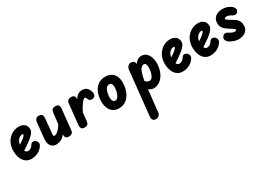

<svg xmlns="http://www.w3.org/2000/svg" viewBox="13 -1608 4365 3129"><g transform="rotate(-30 2196.0 -44.0)"><path d="M240.5 10Q184 10 144.5 -16.5Q105 -43 81.5 -86.8Q58 -130.5 49.5 -182.8Q41 -235 46.5 -286Q56 -372 97.2 -431Q138.5 -490 197 -520.5Q255.5 -551 316 -551Q363.5 -551 396.2 -533.8Q429 -516.5 446 -487.5Q463 -458.5 463 -422.5Q463 -398 450 -373Q437 -348 407.2 -318.5Q377.5 -289 327 -251.8Q276.5 -214.5 201.5 -166Q207.5 -155.5 215 -147.2Q222.5 -139 232.2 -134Q242 -129 253.5 -129Q281 -129 306.5 -144.5Q332 -160 345.5 -185Q359.5 -211.5 383 -220Q406.5 -228.5 437 -211Q462 -196.5 471.2 -168.5Q480.5 -140.5 466.5 -115Q434.5 -56.5 373.5 -23.2Q312.5 10 240.5 10ZM188.5 -285Q220.5 -304 245 -321.5Q269.5 -339 286.5 -354Q303.5 -369 312.2 -381Q321 -393 321 -400.5Q321 -406 318.2 -409.8Q315.5 -413.5 305.5 -413.5Q283 -413.5 258.5 -399.8Q234 -386 215 -358.2Q196 -330.5 189 -288Z M711.5 10Q643.5 10 608.2 -37.8Q573 -85.5 582.5 -179L613 -469.5Q615.5 -495 632 -518Q648.5 -541 689.5 -541Q734 -541 749.2 -517Q764.5 -493 761.5 -460.5L733.5 -169.5Q731 -142.5 736.8 -136Q742.5 -129.5 755 -129.5Q764 -129.5 784.2 -138.8Q804.5 -148 833.5 -176.2Q862.5 -204.5 897.5 -261L921.5 -471Q923.5 -487.5 930 -503.5Q936.5 -519.5 953.2 -530.2Q970 -541 1002.5 -541Q1044.5 -541 1060.2 -517Q1076 -493 1072.5 -460.5L1031 -65Q1027.5 -31 1005 -15.5Q982.5 0 946.5 0Q909.5 0 893 -20.5Q876.5 -41 880 -74L881 -83Q838 -29.5 794.8 -9.8Q751.5 10 711.5 10Z M1243 0Q1202 0 1186.5 -24.2Q1171 -48.5 1174.5 -80.5L1216 -476Q1219.5 -509 1242.5 -525Q1265.5 -541 1302 -541Q1339 -541 1354.8 -520.5Q1370.5 -500 1368 -467L1367.5 -461Q1396.5 -506 1431 -528.5Q1465.5 -551 1510 -551Q1569.5 -551 1601.5 -517Q1633.5 -483 1644 -435.5Q1652.5 -399 1642.5 -376Q1632.5 -353 1606 -343Q1575 -333.5 1547.2 -344.8Q1519.5 -356 1510 -394Q1506.5 -408 1500.2 -413.2Q1494 -418.5 1485 -418.5Q1472.5 -418.5 1453.2 -401.2Q1434 -384 1406.2 -343Q1378.5 -302 1340.5 -230L1324 -69Q1322.5 -53.5 1316 -37.5Q1309.5 -21.5 1292.8 -10.8Q1276 0 1243 0Z M1889 10Q1837 10 1797.2 -10.5Q1757.5 -31 1731.8 -69Q1706 -107 1695.5 -159.8Q1685 -212.5 1691.5 -277Q1700.5 -363.5 1733.8 -424.8Q1767 -486 1820.2 -518.5Q1873.5 -551 1942.5 -551Q1996.5 -551 2037.5 -532.5Q2078.5 -514 2104.8 -479Q2131 -444 2141.5 -393.5Q2152 -343 2145.5 -278.5Q2138.5 -213.5 2117.8 -160.5Q2097 -107.5 2063.8 -69.2Q2030.5 -31 1986.5 -10.5Q1942.5 10 1889 10ZM1842.5 -262.5Q1838.5 -234 1840 -209.8Q1841.5 -185.5 1848.2 -167.5Q1855 -149.5 1866.8 -139.5Q1878.5 -129.5 1894.5 -129.5Q1920.5 -129.5 1940.5 -150.2Q1960.5 -171 1973.8 -208Q1987 -245 1993 -292.5Q1997 -321.5 1995.2 -343.8Q1993.5 -366 1986.8 -381.2Q1980 -396.5 1968.5 -404.2Q1957 -412 1941 -412Q1903 -412 1876.8 -373.5Q1850.5 -335 1842.5 -262.5Z M2322 463Q2281 463 2264.5 438.8Q2248 414.5 2251.5 381L2339 -452.5Q2343 -491 2366.5 -516Q2390 -541 2423.5 -541Q2456.5 -541 2476.2 -523.8Q2496 -506.5 2496 -474V-472Q2510 -492 2527.5 -510Q2545 -528 2567.8 -539.5Q2590.5 -551 2619.5 -551Q2669.5 -551 2703.5 -527Q2737.5 -503 2757.2 -463.2Q2777 -423.5 2783.8 -375.2Q2790.5 -327 2785 -278.5Q2775.5 -189.5 2740.5 -124.8Q2705.5 -60 2653.8 -25Q2602 10 2541.5 10Q2521 10 2496.8 2Q2472.5 -6 2449 -25L2404 389Q2400.5 420 2378.2 441.5Q2356 463 2322 463ZM2465.5 -169Q2489 -144 2508.2 -136.8Q2527.5 -129.5 2543 -129.5Q2567 -129.5 2585.5 -149Q2604 -168.5 2616.8 -204.8Q2629.5 -241 2635.5 -292.5Q2639 -319.5 2637.8 -341.5Q2636.5 -363.5 2630.8 -379.2Q2625 -395 2615.2 -403.5Q2605.5 -412 2591 -412Q2572.5 -412 2555 -400.5Q2537.5 -389 2521.8 -361.8Q2506 -334.5 2492 -288.2Q2478 -242 2466 -172Z M3087.5 10Q3031 10 2991.5 -16.5Q2952 -43 2928.5 -86.8Q2905 -130.5 2896.5 -182.8Q2888 -235 2893.5 -286Q2903 -372 2944.2 -431Q2985.5 -490 3044 -520.5Q3102.5 -551 3163 -551Q3210.5 -551 3243.2 -533.8Q3276 -516.5 3293 -487.5Q3310 -458.5 3310 -422.5Q3310 -398 3297 -373Q3284 -348 3254.2 -318.5Q3224.5 -289 3174 -251.8Q3123.5 -214.5 3048.5 -166Q3054.5 -155.5 3062 -147.2Q3069.5 -139 3079.2 -134Q3089 -129 3100.5 -129Q3128 -129 3153.5 -144.5Q3179 -160 3192.5 -185Q3206.5 -211.5 3230 -220Q3253.5 -228.5 3284 -211Q3309 -196.5 3318.2 -168.5Q3327.5 -140.5 3313.5 -115Q3281.5 -56.5 3220.5 -23.2Q3159.5 10 3087.5 10ZM3035.5 -285Q3067.5 -304 3092 -321.5Q3116.5 -339 3133.5 -354Q3150.5 -369 3159.2 -381Q3168 -393 3168 -400.5Q3168 -406 3165.2 -409.8Q3162.5 -413.5 3152.5 -413.5Q3130 -413.5 3105.5 -399.8Q3081 -386 3062 -358.2Q3043 -330.5 3036 -288Z M3611.5 10Q3555 10 3515.5 -16.5Q3476 -43 3452.5 -86.8Q3429 -130.5 3420.5 -182.8Q3412 -235 3417.5 -286Q3427 -372 3468.2 -431Q3509.5 -490 3568 -520.5Q3626.5 -551 3687 -551Q3734.5 -551 3767.2 -533.8Q3800 -516.5 3817 -487.5Q3834 -458.5 3834 -422.5Q3834 -398 3821 -373Q3808 -348 3778.2 -318.5Q3748.5 -289 3698 -251.8Q3647.5 -214.5 3572.5 -166Q3578.5 -155.5 3586 -147.2Q3593.5 -139 3603.2 -134Q3613 -129 3624.5 -129Q3652 -129 3677.5 -144.5Q3703 -160 3716.5 -185Q3730.5 -211.5 3754 -220Q3777.5 -228.5 3808 -211Q3833 -196.5 3842.2 -168.5Q3851.5 -140.5 3837.5 -115Q3805.5 -56.5 3744.5 -23.2Q3683.5 10 3611.5 10ZM3559.5 -285Q3591.5 -304 3616 -321.5Q3640.5 -339 3657.5 -354Q3674.5 -369 3683.2 -381Q3692 -393 3692 -400.5Q3692 -406 3689.2 -409.8Q3686.5 -413.5 3676.5 -413.5Q3654 -413.5 3629.5 -399.8Q3605 -386 3586 -358.2Q3567 -330.5 3560 -288Z M4144 10Q4109 10 4075.8 1.2Q4042.5 -7.5 4016 -19.5Q3989.5 -31.5 3974.5 -42Q3944.5 -64.5 3932 -93.8Q3919.5 -123 3941 -154Q3962.5 -184.5 3990.2 -186.2Q4018 -188 4046.5 -166Q4059 -156.5 4088.5 -143Q4118 -129.5 4146.5 -129.5Q4158 -129.5 4166.5 -133.8Q4175 -138 4175 -147.5Q4175 -153 4171.5 -159Q4168 -165 4153.8 -175.8Q4139.5 -186.5 4106 -206Q4024.5 -254 3993.8 -296Q3963 -338 3963 -391Q3963 -463 4012.8 -507Q4062.5 -551 4150.5 -551Q4181.5 -551 4219 -542.5Q4256.5 -534 4294.5 -509.5Q4334.5 -482 4346.5 -450.8Q4358.5 -419.5 4339 -391Q4321.5 -366 4292 -364.5Q4262.5 -363 4227 -387.5Q4208.5 -400 4186 -406Q4163.5 -412 4144 -412Q4127 -412 4117.8 -405Q4108.5 -398 4108.5 -388Q4108.5 -375.5 4135.5 -358.8Q4162.5 -342 4194.5 -323Q4221.5 -308.5 4244.8 -292Q4268 -275.5 4285.8 -255.2Q4303.5 -235 4313.5 -209Q4323.5 -183 4323.5 -150Q4323.5 -91 4295.5 -56Q4267.5 -21 4226 -5.5Q4184.5 10 4144 10Z"/></g></svg>

Font: Edu SA Hand
Style: Regular
Weight: 400
Designer: Tina and Corey Anderson, Eben Sorkin, Mirko Velimirovic
Foundry: Google for Education
Version: Version 2.000